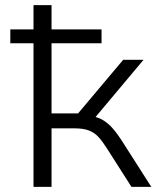

<svg xmlns="http://www.w3.org/2000/svg" viewBox="-20 -725 625 745"><path d="M110 0V-557H20V-611H110V-705H180V-611H374V-557H180V-285H283L458 -493H537L339 -257L323 -276Q355 -273 377 -260.5Q399 -248 418.5 -225.5Q438 -203 461 -166L567 0H490L395 -149Q378 -176 362.5 -193Q347 -210 325.5 -218.5Q304 -227 269 -227H180V0Z"/></svg>

Font: Nunito Sans 7pt Light
Style: Regular
Weight: 300
Designer: Vernon Adams
Foundry: Vernon Adams
Version: Version 3.101;gftools[0.9.27]